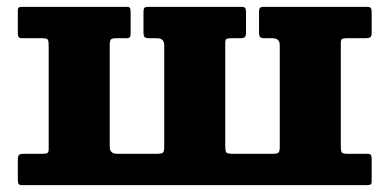

<svg xmlns="http://www.w3.org/2000/svg" viewBox="-20 -540 1136 560"><path d="M459 -408Q459 -428.5 438 -428.5H416Q406 -428.5 402.2 -431.5Q398.5 -434.5 398.5 -445.5V-505Q398.5 -514 401.2 -517Q404 -520 412.5 -520H683.5Q692.5 -520 695 -516.8Q697.5 -513.5 697.5 -504V-444.5Q697.5 -434 693.5 -431.2Q689.5 -428.5 679.5 -428.5H654Q644 -428.5 640.5 -426.2Q637 -424 637 -414.5V-114Q637 -101 639.5 -96.2Q642 -91.5 655 -91.5H776Q788 -91.5 792 -94.8Q796 -98 796 -111V-408Q796 -428.5 775 -428.5H753Q743 -428.5 739.2 -431.5Q735.5 -434.5 735.5 -445.5V-505Q735.5 -514 738.2 -517Q741 -520 749.5 -520H1050Q1059 -520 1061.5 -516.8Q1064 -513.5 1064 -504V-444.5Q1064 -434 1059.8 -431.2Q1055.5 -428.5 1046 -428.5H991Q981 -428.5 977.5 -426.2Q974 -424 974 -414.5V-114Q974 -101 976.5 -96.2Q979 -91.5 992 -91.5H1051Q1059 -91.5 1061.5 -88.2Q1064 -85 1064 -76.5V-11Q1064 -3 1060.2 -1.5Q1056.5 0 1048.5 0H46Q37 0 34.5 -3.2Q32 -6.5 32 -16V-75.5Q32 -86 36.2 -88.8Q40.5 -91.5 50 -91.5H105Q115 -91.5 118.5 -93.8Q122 -96 122 -105.5V-406Q122 -419 119.8 -423.8Q117.5 -428.5 104 -428.5H45Q37 -428.5 34.5 -431.8Q32 -435 32 -443.5V-509Q32 -517.5 35.8 -518.8Q39.5 -520 47.5 -520H350Q357.5 -520 359.2 -516.5Q361 -513 361 -504.5V-443Q361 -434.5 358.5 -431.5Q356 -428.5 348.5 -428.5H320Q308 -428.5 304 -425.2Q300 -422 300 -409V-112Q300 -91.5 321 -91.5H439Q451 -91.5 455 -94.8Q459 -98 459 -111Z"/></svg>

Font: Besley* Heavy
Style: Regular
Weight: 800
Designer: Owen Earl
Foundry: indestructible type*
Version: Version 3.000; ttfautohint (v1.8.3)